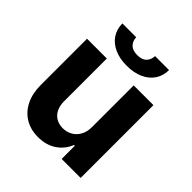

<svg xmlns="http://www.w3.org/2000/svg" viewBox="-196 -849 989 989"><g transform="rotate(45 298.5 -354.0)"><path d="M396.8 -530.3H540.6V0H402.3V-95.9H396.5Q377.6 -48.5 336.1 -20.8Q294.7 6.8 235.9 6.8Q182.9 6.8 142.4 -17.3Q101.9 -41.4 79.4 -86.6Q56.9 -131.8 56.9 -192.8V-530.3H201.1V-218Q201.1 -187 212.4 -163.9Q223.8 -140.8 244.9 -128.3Q266 -115.7 293.7 -115.7Q321.5 -115.7 345 -128.5Q368.5 -141.3 382.7 -166.5Q396.8 -191.8 396.8 -226.1ZM299.5 -576.2Q248.2 -576.2 210 -593.4Q171.7 -610.6 150.8 -642.2Q129.9 -673.8 129.9 -714.8H230.8Q230.8 -689.2 247.7 -671.3Q264.6 -653.3 299.5 -653.3Q334.2 -653.3 350.8 -671Q367.4 -688.7 367.9 -714.8H469.8Q469.8 -673.8 448.9 -642.2Q428 -610.6 389.6 -593.4Q351.1 -576.2 299.5 -576.2Z"/></g></svg>

Font: Pretendard JP Variable
Style: Regular
Weight: 400
Designer: Base glyphs from Inter by Rasmus Andersson; Hangul glyphs from Noto Sans CJK(Source Han Sans) by Jang Soo-young and Kang
Foundry: Kil Hyung-jin
Version: Version 1.307;Glyphs 3.2 (3192)